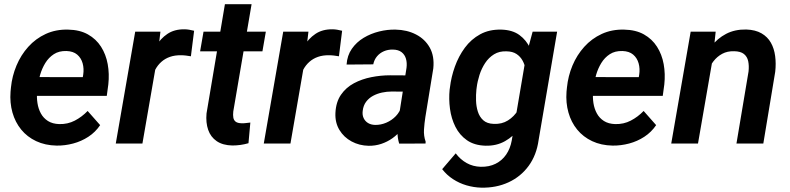

<svg xmlns="http://www.w3.org/2000/svg" viewBox="-20 -678 3730 907"><path d="M247.6 9.8Q193.4 8.8 150.9 -11.2Q108.4 -31.2 80.1 -65.9Q51.8 -100.6 38.8 -146.5Q25.9 -192.4 29.8 -244.6L31.7 -264.6Q37.1 -318.8 57.9 -368.4Q78.6 -418 113.5 -456.8Q148.4 -495.6 196 -517.6Q243.7 -539.6 301.8 -538.1Q356.9 -537.1 395.5 -515.4Q434.1 -493.7 457.3 -457.3Q480.5 -420.9 488.8 -375Q497.1 -329.1 491.7 -279.3L484.4 -225.1H82L96.2 -314L371.1 -313.5L373 -324.7Q377.4 -353.5 370.4 -378.9Q363.3 -404.3 344.5 -420.2Q325.7 -436 293.9 -437Q258.8 -438 234.4 -422.1Q210 -406.2 194.1 -380.4Q178.2 -354.5 169.4 -324Q160.6 -293.5 157.2 -264.6L155.3 -245.1Q152.8 -217.8 157 -190.9Q161.1 -164.1 173.1 -142.1Q185.1 -120.1 206.5 -106.4Q228 -92.8 259.8 -91.8Q299.8 -90.8 333.3 -108.2Q366.7 -125.5 394 -153.8L453.1 -86.9Q430.7 -53.7 397.5 -32Q364.3 -10.3 325.4 0Q286.6 10.3 247.6 9.8Z M724.6 -414.1 652.8 0H526.9L618.7 -528.3H737.8ZM897 -532.7 881.8 -412.1Q870.6 -414.1 858.9 -415.5Q847.2 -417 835.4 -417Q806.2 -417.5 783 -409.4Q759.8 -401.4 742.2 -385.7Q724.6 -370.1 712.9 -347.9Q701.2 -325.7 694.8 -298.3L667.5 -301.8Q672.4 -339.8 684.1 -381.6Q695.8 -423.3 716.8 -459.5Q737.8 -495.6 770.8 -517.8Q803.7 -540 850.6 -539.6Q862.3 -539.6 873.8 -537.6Q885.3 -535.6 897 -532.7Z M1235.8 -528.3 1219.7 -435.5H925.3L941.4 -528.3ZM1042.5 -658.2H1168.5L1082 -151.4Q1080.1 -134.3 1082.3 -122.1Q1084.5 -109.9 1093.5 -103Q1102.5 -96.2 1121.1 -95.7Q1131.3 -95.2 1141.8 -96.7Q1152.3 -98.1 1162.6 -99.1L1153.8 -1.5Q1135.3 3.9 1116.2 6.6Q1097.2 9.3 1077.6 9.3Q1032.2 8.3 1003.7 -11.2Q975.1 -30.8 963.4 -64.7Q951.7 -98.6 955.6 -142.1Z M1423.8 -414.1 1352.1 0H1226.1L1317.9 -528.3H1437ZM1596.2 -532.7 1581.1 -412.1Q1569.8 -414.1 1558.1 -415.5Q1546.4 -417 1534.7 -417Q1505.4 -417.5 1482.2 -409.4Q1459 -401.4 1441.4 -385.7Q1423.8 -370.1 1412.1 -347.9Q1400.4 -325.7 1394 -298.3L1366.7 -301.8Q1371.6 -339.8 1383.3 -381.6Q1395 -423.3 1416 -459.5Q1437 -495.6 1470 -517.8Q1502.9 -540 1549.8 -539.6Q1561.5 -539.6 1573 -537.6Q1584.5 -535.6 1596.2 -532.7Z M1861.8 -112.3 1900.4 -357.9Q1903.3 -381.3 1897.7 -400.6Q1892.1 -419.9 1877 -431.6Q1861.8 -443.4 1835.9 -443.8Q1813 -444.3 1793.7 -436Q1774.4 -427.7 1761.2 -412.1Q1748 -396.5 1743.2 -374L1617.2 -373Q1620.1 -416 1642.1 -447.5Q1664.1 -479 1697.8 -499.3Q1731.4 -519.5 1771 -529.3Q1810.5 -539.1 1848.6 -538.1Q1902.8 -537.1 1945.3 -515.1Q1987.8 -493.2 2010.3 -452.9Q2032.7 -412.6 2026.9 -355L1989.3 -124.5Q1984.9 -96.2 1982.9 -66.2Q1981 -36.1 1990.7 -8.8L1990.2 0L1865.7 0.5Q1857.4 -26.9 1857.7 -55.7Q1857.9 -84.5 1861.8 -112.3ZM1915 -321.8 1902.3 -245.1 1829.6 -245.6Q1807.1 -245.6 1784.4 -240.7Q1761.7 -235.8 1742.2 -225.3Q1722.7 -214.8 1709.5 -197.3Q1696.3 -179.7 1693.4 -154.3Q1690.9 -134.8 1697.8 -120.1Q1704.6 -105.5 1718.5 -96.9Q1732.4 -88.4 1752 -87.9Q1778.8 -87.4 1804.7 -98.4Q1830.6 -109.4 1849.9 -129.4Q1869.1 -149.4 1876.5 -175.8L1906.2 -119.1Q1895.5 -90.3 1877 -66.4Q1858.4 -42.5 1834 -25.1Q1809.6 -7.8 1781 1.7Q1752.4 11.2 1721.2 10.7Q1677.2 9.8 1640.9 -9.8Q1604.5 -29.3 1583.5 -64Q1562.5 -98.6 1564.5 -144Q1566.9 -195.8 1590.6 -230.2Q1614.3 -264.6 1651.9 -284.7Q1689.5 -304.7 1734.1 -313.5Q1778.8 -322.3 1822.3 -322.3Z M2496.1 -528.3H2611.8L2524.4 -16.6Q2514.6 54.7 2477.3 105.7Q2439.9 156.7 2382.1 183.3Q2324.2 210 2252.9 208.5Q2217.8 207.5 2183.6 197.5Q2149.4 187.5 2119.9 168.2Q2090.3 148.9 2068.8 121.1L2132.8 46.4Q2154.8 75.7 2184.6 92.3Q2214.4 108.9 2251 109.9Q2290.5 110.8 2321 95.7Q2351.6 80.6 2371.1 52.2Q2390.6 23.9 2397.5 -14.6L2465.3 -414.1ZM2104 -254.4 2105.5 -264.6Q2111.3 -314.5 2128.9 -363.5Q2146.5 -412.6 2176 -452.6Q2205.6 -492.7 2248.5 -516.1Q2291.5 -539.6 2348.6 -538.1Q2400.9 -536.6 2433.8 -512.5Q2466.8 -488.3 2484.6 -449.5Q2502.4 -410.6 2508.5 -365.5Q2514.6 -320.3 2512.2 -276.4L2509.3 -248.5Q2501 -203.6 2482.7 -157.5Q2464.4 -111.3 2435.3 -72.8Q2406.2 -34.2 2365.7 -11.2Q2325.2 11.7 2273.4 10.3Q2220.7 8.8 2185.8 -15.6Q2150.9 -40 2131.3 -79.1Q2111.8 -118.2 2105.7 -164.1Q2099.6 -210 2104 -254.4ZM2231.9 -265.1 2230.5 -254.4Q2228 -230.5 2228.8 -203.1Q2229.5 -175.8 2237.3 -150.9Q2245.1 -126 2262.9 -109.9Q2280.8 -93.8 2312 -92.8Q2350.6 -90.8 2379.6 -109.1Q2408.7 -127.4 2427.2 -157.7Q2445.8 -188 2453.1 -223.1L2464.4 -300.3Q2466.3 -324.2 2462.9 -348.1Q2459.5 -372.1 2448.7 -391.6Q2438 -411.1 2419.7 -423.1Q2401.4 -435.1 2373 -435.5Q2338.9 -437 2313.7 -421.4Q2288.6 -405.8 2271.7 -380.1Q2254.9 -354.5 2245.1 -324Q2235.4 -293.5 2231.9 -265.1Z M2874 9.8Q2819.8 8.8 2777.3 -11.2Q2734.9 -31.2 2706.5 -65.9Q2678.2 -100.6 2665.3 -146.5Q2652.3 -192.4 2656.2 -244.6L2658.2 -264.6Q2663.6 -318.8 2684.3 -368.4Q2705.1 -418 2740 -456.8Q2774.9 -495.6 2822.5 -517.6Q2870.1 -539.6 2928.2 -538.1Q2983.4 -537.1 3022 -515.4Q3060.5 -493.7 3083.7 -457.3Q3106.9 -420.9 3115.2 -375Q3123.5 -329.1 3118.2 -279.3L3110.8 -225.1H2708.5L2722.7 -314L2997.6 -313.5L2999.5 -324.7Q3003.9 -353.5 2996.8 -378.9Q2989.7 -404.3 2970.9 -420.2Q2952.1 -436 2920.4 -437Q2885.3 -438 2860.8 -422.1Q2836.4 -406.2 2820.6 -380.4Q2804.7 -354.5 2795.9 -324Q2787.1 -293.5 2783.7 -264.6L2781.7 -245.1Q2779.3 -217.8 2783.4 -190.9Q2787.6 -164.1 2799.6 -142.1Q2811.5 -120.1 2833 -106.4Q2854.5 -92.8 2886.2 -91.8Q2926.3 -90.8 2959.7 -108.2Q2993.2 -125.5 3020.5 -153.8L3079.6 -86.9Q3057.1 -53.7 3023.9 -32Q2990.7 -10.3 2951.9 0Q2913.1 10.3 2874 9.8Z M3348.1 -408.2 3277.3 0H3150.9L3242.7 -528.3H3360.8ZM3307.6 -283.2 3272.9 -282.7Q3278.8 -330.1 3295.4 -376.2Q3312 -422.4 3340.6 -459.5Q3369.1 -496.6 3410.2 -518.1Q3451.2 -539.6 3505.4 -538.6Q3548.8 -537.1 3577.4 -520.5Q3606 -503.9 3621.6 -476.3Q3637.2 -448.7 3641.8 -413.1Q3646.5 -377.4 3642.1 -338.9L3585.9 0H3459L3516.1 -340.3Q3519 -367.7 3514.4 -389.2Q3509.8 -410.6 3494.1 -423.1Q3478.5 -435.5 3448.2 -436Q3416 -437 3391.6 -423.8Q3367.2 -410.6 3350.1 -388.2Q3333 -365.7 3322.8 -338.1Q3312.5 -310.5 3307.6 -283.2Z"/></svg>

Font: Roboto SemiBold
Style: Italic
Weight: 600
Designer: Christian Robertson
Foundry: Google
Version: Version 3.009; 2024